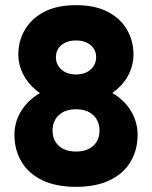

<svg xmlns="http://www.w3.org/2000/svg" viewBox="-20 -713 590 745"><path d="M275 12Q197 12 143.5 -14Q90 -40 63 -86Q36 -132 36 -190Q36 -234 56.5 -272.5Q77 -311 116 -339.5Q155 -368 210 -381L209 -319Q157 -333 122 -361.5Q87 -390 69 -426.5Q51 -463 51 -501Q51 -554 76.5 -597.5Q102 -641 151.5 -667Q201 -693 275 -693Q349 -693 398.5 -667Q448 -641 473 -597.5Q498 -554 498 -501Q498 -465 482 -429.5Q466 -394 433 -365.5Q400 -337 351 -322L349 -378Q403 -365 439.5 -336.5Q476 -308 495 -270Q514 -232 514 -190Q514 -132 487 -86Q460 -40 406.5 -14Q353 12 275 12ZM275 -125Q317 -125 341.5 -147Q366 -169 366 -206Q366 -244 341.5 -266.5Q317 -289 275 -289Q233 -289 208.5 -266.5Q184 -244 184 -206Q184 -169 208.5 -147Q233 -125 275 -125ZM275 -424Q310 -424 331.5 -443Q353 -462 353 -491Q353 -520 331.5 -538Q310 -556 275 -556Q240 -556 218.5 -538Q197 -520 197 -491Q197 -462 218.5 -443Q240 -424 275 -424Z"/></svg>

Font: Gabarito
Style: Bold
Weight: 700
Designer: Leandro Assis / Alvaro Franca / Felipe Casaprima
Foundry: Naipe Foundry
Version: Version 1.000